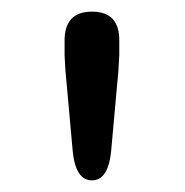

<svg xmlns="http://www.w3.org/2000/svg" viewBox="-20 -790 318 330"><path d="M138 -480Q110 -480 105 -530L95 -641Q92 -668 91 -695V-718Q90 -770 138 -770Q186 -770 185 -719V-695Q184 -668 181 -641L171 -530Q166 -480 138 -480Z"/></svg>

Font: Resource Han Rounded JP
Style: Regular
Weight: 400
Designer: Cyano Hao (round all glyphs); Ryoko NISHIZUKA 西塚涼子 (kana, bopomofo & ideographs); Paul D. Hunt (Latin, Greek & Cyrillic)
Foundry: Cyano Hao
Version: 0.990